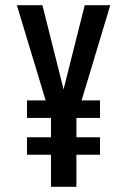

<svg xmlns="http://www.w3.org/2000/svg" viewBox="-20 -720 490 740"><path d="M84 -123.5V-191H176.5V-265.5H84V-333H156L45 -700H143.5L225 -375.5L306.5 -700H405L294.5 -333H365.5V-265.5H274.5V-191H365.5V-123.5H274.5V0H176.5V-123.5Z"/></svg>

Font: Trispace Condensed
Style: Regular
Weight: 400
Width: 3
Designer: Tyler Finck
Foundry: Etcetera Type Company
Version: Version 1.210; ttfautohint (v1.8.3)